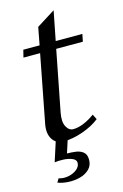

<svg xmlns="http://www.w3.org/2000/svg" viewBox="-133 -718 642 1002"><g transform="rotate(-15 188.5 -217.0)"><path d="M138 15Q98 15 78 -17Q58 -49 68 -99L138 -462H48L58 -502H146L164 -597L264 -660L233 -502H377L369 -462H225L161 -134Q152 -86 166 -60Q180 -34 203 -34Q230 -34 261 -47Q292 -60 320 -81L334 -53Q296 -23 241 -4Q186 15 138 15ZM50 214 62 194Q88 202 115 196.5Q142 191 160.5 176Q179 161 179 141Q179 124 158 115.5Q137 107 110 106Q83 105 64 108L101 -7H166L138 80Q160 80 184 83Q208 86 224.5 99Q241 112 241 141Q241 172 221 191.5Q201 211 171 219Q141 227 108.5 225.5Q76 224 50 214Z"/></g></svg>

Font: Wittgenstein-Italic Regular
Style: Italic
Weight: 400
Italic angle: -11°
Designer: Jörg Drees
Foundry: Jörg Drees
Version: Version 1.000; ttfautohint (v1.8.4.7-5d5b)